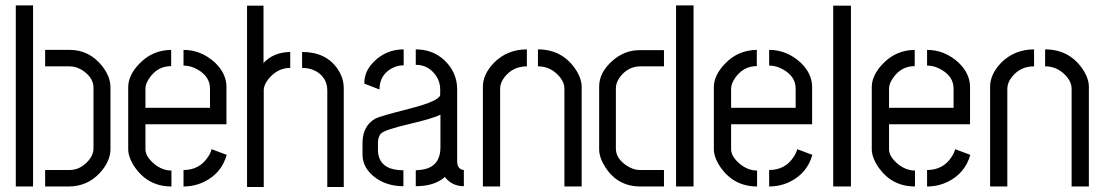

<svg xmlns="http://www.w3.org/2000/svg" viewBox="-20 -708 4191 729"><path d="M40 0V-687.5H105.5V0ZM151.4 0V-62.5H244.1Q285.2 -62.5 316.4 -98.6Q335 -121.1 335 -143.6V-375Q335 -411.1 296.9 -438.5Q271.5 -456.1 245.1 -456.1H151.4V-518.6H245.1Q318.4 -518.6 367.2 -458Q398.4 -418.9 399.4 -378.9V-141.6Q399.4 -95.7 359.4 -51.8Q312.5 -1 243.2 0Z M466.8 -141.6V-378.9Q467.8 -423.8 509.8 -466.8Q558.6 -517.6 629.9 -518.6V-457Q578.1 -457 546.9 -411.1Q532.2 -389.6 532.2 -371.1V-298.8H777.3V-371.1Q777.3 -418 729.5 -444.3Q704.1 -459 676.8 -459V-518.6Q743.2 -518.6 795.9 -470.7Q838.9 -429.7 839.8 -379.9V-236.3H532.2V-141.6Q532.2 -113.3 566.4 -85Q596.7 -60.5 630.9 -60.5V0Q543.9 0 493.2 -71.3Q466.8 -109.4 466.8 -141.6ZM676.8 0V-62.5Q738.3 -62.5 770.5 -113.3Q780.3 -127.9 783.2 -141.6L840.8 -120.1Q821.3 -50.8 756.8 -18.6Q719.7 0 676.8 0Z M918 2V-686.5H980.5V-468.8Q1018.6 -509.8 1082 -510.7V-450.2Q1035.2 -450.2 1001 -410.2Q981.4 -386.7 981.4 -364.3V2ZM1127 -450.2V-510.7Q1217.8 -510.7 1261.7 -446.3Q1285.2 -412.1 1285.2 -373V2H1222.7V-364.3Q1222.7 -410.2 1183.6 -435.5Q1159.2 -450.2 1127 -450.2Z M1356.4 -121.1Q1356.4 -68.4 1408.2 -31.2Q1452.1 -1 1511.7 -1V-61.5Q1432.6 -61.5 1418 -115.2Q1415 -126 1415 -136.7V-168Q1416 -190.4 1426.8 -201.2Q1441.4 -215.8 1543 -239.3Q1625 -258.8 1652.3 -272.5V-149.4Q1652.3 -68.4 1571.3 -62.5Q1564.5 -61.5 1558.6 -61.5V-1Q1627.9 -1 1667 -34.2Q1668 -35.2 1668.9 -36.1Q1696.3 -1 1741.2 -1V-62.5Q1716.8 -64.5 1715.8 -94.7V-368.2Q1715.8 -433.6 1667 -479.5Q1623 -520.5 1558.6 -520.5V-461.9Q1605.5 -461.9 1633.8 -422.9Q1651.4 -398.4 1651.4 -367.2V-349.6Q1652.3 -325.2 1533.2 -294.9Q1421.9 -266.6 1405.3 -257.8Q1357.4 -230.5 1356.4 -167ZM1363.3 -390.6 1420.9 -368.2Q1420.9 -423.8 1468.8 -449.2Q1489.3 -460 1512.7 -460V-520.5Q1446.3 -520.5 1399.4 -473.6Q1362.3 -436.5 1363.3 -390.6Z M1813.5 0V-378.9Q1813.5 -425.8 1855.5 -469.7Q1906.2 -520.5 1980.5 -520.5V-456.1Q1927.7 -456.1 1895.5 -415Q1878.9 -393.6 1878.9 -371.1V0ZM2022.5 -456.1V-520.5Q2112.3 -520.5 2163.1 -448.2Q2188.5 -411.1 2188.5 -378.9V0H2123V-371.1Q2123 -402.3 2090.8 -430.7Q2061.5 -456.1 2022.5 -456.1Z M2254.9 -141.6V-378.9Q2254.9 -432.6 2304.7 -476.6Q2350.6 -517.6 2408.2 -517.6H2501V-456.1H2409.2Q2365.2 -455.1 2335 -417Q2318.4 -394.5 2318.4 -374V-143.6Q2318.4 -106.4 2359.4 -79.1Q2384.8 -62.5 2409.2 -62.5H2501V0H2411.1Q2325.2 0 2278.3 -73.2Q2254.9 -109.4 2254.9 -141.6ZM2546.9 0V-687.5H2613.3V0Z M2690.4 -141.6V-378.9Q2691.4 -423.8 2733.4 -466.8Q2782.2 -517.6 2853.5 -518.6V-457Q2801.8 -457 2770.5 -411.1Q2755.9 -389.6 2755.9 -371.1V-298.8H3001V-371.1Q3001 -418 2953.1 -444.3Q2927.7 -459 2900.4 -459V-518.6Q2966.8 -518.6 3019.5 -470.7Q3062.5 -429.7 3063.5 -379.9V-236.3H2755.9V-141.6Q2755.9 -113.3 2790 -85Q2820.3 -60.5 2854.5 -60.5V0Q2767.6 0 2716.8 -71.3Q2690.4 -109.4 2690.4 -141.6ZM2900.4 0V-62.5Q2961.9 -62.5 2994.1 -113.3Q3003.9 -127.9 3006.8 -141.6L3064.5 -120.1Q3044.9 -50.8 2980.5 -18.6Q2943.4 0 2900.4 0Z M3143.6 0V-686.5H3210.9V0Z M3290 -141.6V-378.9Q3291 -423.8 3333 -466.8Q3381.8 -517.6 3453.1 -518.6V-457Q3401.4 -457 3370.1 -411.1Q3355.5 -389.6 3355.5 -371.1V-298.8H3600.6V-371.1Q3600.6 -418 3552.7 -444.3Q3527.3 -459 3500 -459V-518.6Q3566.4 -518.6 3619.1 -470.7Q3662.1 -429.7 3663.1 -379.9V-236.3H3355.5V-141.6Q3355.5 -113.3 3389.6 -85Q3419.9 -60.5 3454.1 -60.5V0Q3367.2 0 3316.4 -71.3Q3290 -109.4 3290 -141.6ZM3500 0V-62.5Q3561.5 -62.5 3593.8 -113.3Q3603.5 -127.9 3606.4 -141.6L3664.1 -120.1Q3644.5 -50.8 3580.1 -18.6Q3543 0 3500 0Z M3739.3 0V-378.9Q3739.3 -425.8 3781.2 -469.7Q3832 -520.5 3906.2 -520.5V-456.1Q3853.5 -456.1 3821.3 -415Q3804.7 -393.6 3804.7 -371.1V0ZM3948.2 -456.1V-520.5Q4038.1 -520.5 4088.9 -448.2Q4114.3 -411.1 4114.3 -378.9V0H4048.8V-371.1Q4048.8 -402.3 4016.6 -430.7Q3987.3 -456.1 3948.2 -456.1Z"/></svg>

Font: Post No Bills Colombo
Style: Medium
Weight: 600
Designer: Kosala Senevirathne, Siva Puranthara, Lasantha Premarathna, Tharique Azeez
Foundry: Mooniak
Version: Version 1.220 ; ttfautohint (v1.5)